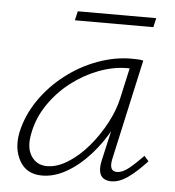

<svg xmlns="http://www.w3.org/2000/svg" viewBox="-45 -598 590 646"><g transform="rotate(5 250.0 -275.5)"><path d="M120 5Q68 5 44.5 -36Q21 -77 32 -133Q45 -192 80 -243Q115 -294 165 -332.5Q215 -371 272.5 -392Q330 -413 386 -413Q398 -413 408 -412.5Q418 -412 426 -410L351 -71Q342 -29 370 -29Q389 -29 410.5 -46.5Q432 -64 458 -91L473 -74Q439 -37 410 -16.5Q381 4 354 4Q338 4 327.5 -3Q317 -10 314 -25Q311 -40 316 -63L357 -243L384 -277Q373 -226 346 -176Q319 -126 282.5 -85Q246 -44 204 -19.5Q162 5 120 5ZM134 -28Q168 -28 204.5 -51Q241 -74 272.5 -111Q304 -148 327.5 -192Q351 -236 360 -278L386 -395L406 -378Q401 -379 392 -379.5Q383 -380 375 -380Q328 -380 279 -361.5Q230 -343 187 -310Q144 -277 113 -231.5Q82 -186 72 -133Q62 -85 80.5 -56.5Q99 -28 134 -28ZM185 -525 192 -556H457L450 -525Z"/></g></svg>

Font: Ysabeau Infant ExtraLight
Style: Italic
Weight: 250
Italic angle: -12°
Designer: Christian Thalmann (Catharsis Fonts)
Version: Version 2.001;gftools[0.9.30]; featfreeze: ss01,ss02,lnum